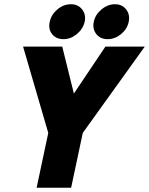

<svg xmlns="http://www.w3.org/2000/svg" viewBox="-20 -887 704 907"><path d="M329 -445 478 -667H664L371 -259L316 0H153L208 -259L89 -667H274ZM280 -702Q245 -702 226 -726Q207 -750 215 -784Q222 -818 251 -842.5Q280 -867 315 -867Q349 -867 368 -842.5Q387 -818 380 -784Q372 -750 343 -726Q314 -702 280 -702ZM488 -702Q454 -702 435 -726Q416 -750 423 -784Q430 -818 459.5 -842.5Q489 -867 523 -867Q557 -867 576 -842.5Q595 -818 588 -784Q581 -750 552 -726Q523 -702 488 -702Z"/></svg>

Font: Epunda Sans ExtraBold
Style: Italic
Weight: 800
Italic angle: -12.0243°
Designer: Simon Atzbach
Foundry: typofactur
Version: Version 2.204; ttfautohint (v1.8.4.7-5d5b)